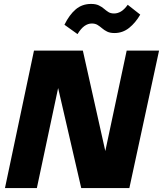

<svg xmlns="http://www.w3.org/2000/svg" viewBox="-20 -962 833 982"><path d="M5.4 0 153.8 -703.1H403.8L518.6 -189.5L627.9 -703.1H793.5L641.6 0H395.5L277.3 -511.7L168.5 0ZM565.4 -793Q543 -793 528.1 -800.3Q513.2 -807.6 502 -817.4Q490.7 -827.1 478.8 -834.5Q466.8 -841.8 449.7 -841.8Q430.2 -841.8 412.1 -829.1Q394 -816.4 376.5 -787.6L309.6 -835.4Q334.5 -886.2 367.2 -914.1Q399.9 -941.9 445.8 -941.9Q470.2 -941.9 485.6 -934.3Q501 -926.8 512 -917.2Q522.9 -907.7 534.4 -900.4Q545.9 -893.1 563.5 -893.1Q581.5 -893.1 598.6 -903.1Q615.7 -913.1 633.3 -937.5L697.3 -887.2Q673.3 -845.7 640.4 -819.3Q607.4 -793 565.4 -793Z"/></svg>

Font: Schibsted Grotesk ExtraBold
Style: Italic
Weight: 800
Italic angle: -12°
Designer: Bakken & Baeck AS, Henrik Kongsvoll
Foundry: Schibsted ASA
Version: Version 1.100; ttfautohint (v1.8.4.7-5d5b);gftools[0.9.25]